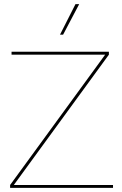

<svg xmlns="http://www.w3.org/2000/svg" viewBox="-20 -911 592 931"><path d="M364 -891 286 -743H271L346 -891ZM47 -14H528V0H29V-14L490 -646H36V-660H508V-646Z"/></svg>

Font: Elaine Sans Thin
Style: Regular
Weight: 250
Designer: Wei Huang
Foundry: Wei Huang
Version: Version 2.001;December 24, 2019;FontCreator 12.0.0.2547 64-b